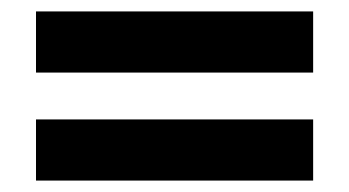

<svg xmlns="http://www.w3.org/2000/svg" viewBox="-20 -520 611 336"><path d="M43 -500H528V-393H43ZM43 -311H528V-204H43Z"/></svg>

Font: OpenSansMMV
Style: Bold
Weight: 700
Foundry: Ascender Corporation
Version: Version 4.001